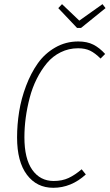

<svg xmlns="http://www.w3.org/2000/svg" viewBox="-20 -892 527 922"><path d="M472.2 -872.1 486.8 -853 369.1 -757.8H350.1L259.8 -853L277.8 -872.1L360.8 -793ZM356 -692.9Q398.4 -692.9 428.5 -677.5Q458.5 -662.1 484.9 -632.8L462.9 -610.8Q436.5 -637.2 412.6 -648.7Q388.7 -660.2 355 -660.2Q310.1 -660.2 271.5 -641.1Q232.9 -622.1 205.3 -588.9Q177.7 -555.7 156.5 -513.4Q135.3 -471.2 122.6 -422.6Q109.9 -374 103.5 -326.4Q97.2 -278.8 97.2 -232.9Q97.2 -129.9 135 -76.4Q172.9 -22.9 237.8 -22.9Q278.8 -22.9 309.6 -37.4Q340.3 -51.8 372.1 -79.1L392.1 -54.2Q321.8 9.8 235.8 9.8Q156.2 9.8 109.1 -53Q62 -115.7 62 -231.9Q62 -293.9 72 -356.2Q82 -418.5 105.2 -479.7Q128.4 -541 161.6 -587.9Q194.8 -634.8 245.1 -663.8Q295.4 -692.9 356 -692.9Z"/></svg>

Font: Fira Sans Compressed UltraLight
Style: Italic
Weight: 200
Width: 3
Italic angle: -8°
Designer: Carrois Corporate & Edenspiekermann AG
Foundry: Carrois Corporate GbR & Edenspiekermann AG
Version: Version 4.203;PS 004.203;hotconv 1.0.88;makeotf.lib2.5.64775